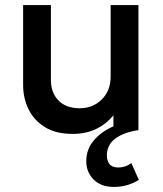

<svg xmlns="http://www.w3.org/2000/svg" viewBox="-20 -515 644 760"><path d="M267.5 15Q201 15 157.8 -11.8Q114.5 -38.5 93 -82.5Q71.5 -126.5 71.5 -178.5V-495H181.5V-199Q181.5 -148 211.5 -117.2Q241.5 -86.5 295.5 -86.5Q347.5 -86.5 382.8 -121.2Q418 -156 418 -212.5V-495H528V0Q469.5 9 436.8 33.2Q404 57.5 403 98.5Q402.5 120 413.2 134Q424 148 448.5 148Q476.5 148 500 130.5L529.5 197Q484.5 225 431 225Q379.5 225 350.2 195.2Q321 165.5 321.5 121.5Q322 75 351.8 40.2Q381.5 5.5 429 -15V-58.5Q400 -23.5 360 -4.2Q320 15 267.5 15Z"/></svg>

Font: Geologica
Style: Regular
Weight: 400
Designer: Sindre Bremnes, Frode Helland
Foundry: Monokrom Skriftforlag AS
Version: Version 1.010; ttfautohint (v1.8.4.7-5d5b);gftools[0.9.28]